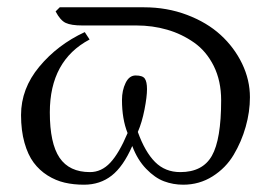

<svg xmlns="http://www.w3.org/2000/svg" viewBox="-20 -489 732 521"><path d="M580.1 -216.8Q580.1 -269.5 560.1 -309.8Q540 -350.1 506.6 -373.5Q473.1 -397 433.6 -408.4Q394 -419.9 350.1 -419.9H203.1Q173.3 -419.9 158.4 -426.8Q143.6 -433.6 130.9 -458L142.1 -469.2H371.1Q433.1 -469.2 487.3 -448.7Q541.5 -428.2 578.6 -394.3Q615.7 -360.4 637 -316.2Q658.2 -272 658.2 -225.1Q658.2 -185.5 646.7 -145Q635.3 -104.5 614 -68.8Q592.8 -33.2 556.9 -10.5Q521 12.2 477.1 12.2Q449.7 12.2 425 2.9Q400.4 -6.3 376.7 -30.8Q353 -55.2 338.9 -92.8Q314.5 -37.1 283 -12.5Q251.5 12.2 208 12.2Q179.7 12.2 155.5 6.6Q131.3 1 109.1 -12.9Q86.9 -26.9 71.3 -47.9Q55.7 -68.8 46.4 -101.8Q37.1 -134.8 37.1 -176.8Q37.1 -248.5 86.7 -308.1Q136.2 -367.7 210 -401.9L223.1 -381.8Q115.2 -324.7 115.2 -184.1Q115.2 -100.1 141.6 -61Q168 -22 224.1 -22Q255.4 -22 279.3 -47.6Q303.2 -73.2 326.2 -127.9Q311 -166 311 -217.8Q311 -243.7 320.8 -263.9Q330.6 -284.2 348.1 -284.2Q367.2 -284.2 373 -275.6Q378.9 -267.1 378.9 -247.1Q378.9 -226.6 372.1 -191.7Q365.2 -156.7 354 -130.9Q373.5 -76.7 400.9 -49.3Q428.2 -22 469.2 -22Q529.8 -22 554.9 -66.2Q580.1 -110.4 580.1 -216.8Z"/></svg>

Font: Linux Biolinum G
Style: Regular
Weight: 400
Designer: Philipp H. Poll
Foundry: Philipp H. Poll
Version: Version 1.1.0 ; ttfautohint (v1.6)